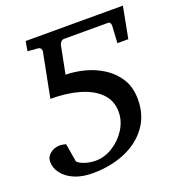

<svg xmlns="http://www.w3.org/2000/svg" viewBox="-126 -776 834 896"><g transform="rotate(-20 291.5 -327.5)"><path d="M248 -598.1 220.7 -459.5Q264.6 -459.5 313.2 -447Q361.8 -434.6 404.1 -407.7Q446.3 -380.9 472.7 -338.6Q499 -296.4 499 -236.3Q499 -157.7 457.5 -101.1Q416 -44.4 344.5 -14.2Q272.9 16.1 182.6 16.1Q131.8 16.1 94 0Q56.2 -16.1 35.2 -43.2Q14.2 -70.3 14.2 -102.1Q14.2 -126.5 34.7 -142.6Q55.2 -158.7 82 -158.7Q90.3 -158.7 100.1 -156.7Q109.9 -154.8 112.3 -153.8L127.9 -62.5Q137.7 -51.3 163.3 -42.7Q189 -34.2 216.8 -34.2Q261.2 -34.2 302 -59.8Q342.8 -85.4 368.7 -126.2Q394.5 -167 394.5 -212.4Q394.5 -267.6 358.4 -304.4Q322.3 -341.3 259.3 -359.6Q196.3 -377.9 115.7 -377.9L158.7 -598.1Q159.7 -604 156 -610.8Q152.3 -617.7 142.1 -619.1L91.3 -623L99.6 -670.9H582.5L552.7 -515.1H498.5L503.4 -600.1Q503.9 -607.9 500.2 -613.5Q496.6 -619.1 489.7 -619.1H272.9Q262.2 -619.1 255.6 -611.6Q249 -604 248 -598.1Z"/></g></svg>

Font: Charis
Style: Italic
Weight: 400
Italic angle: -11°
Designer: Walt Agee, Miriam Martin, Annie Olsen, Victor Gaultney, Lorna Priest, Alan Ward, Bob Hallissy, Martin Hosken, Sharon Cor
Foundry: SIL Global
Version: Version 7.000